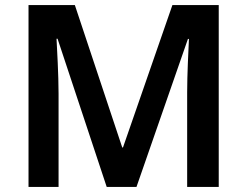

<svg xmlns="http://www.w3.org/2000/svg" viewBox="-20 -734 971 754"><path d="M399 0H516L718 -581H722C720 -540 715 -439 715 -372V0H839V-714H657L463 -155H460L274 -714H92V0H210V-366C210 -440 204 -542 202 -582H206Z"/></svg>

Font: Noto Sans Balinese SemiBold
Style: Regular
Weight: 600
Designer: Aditya Bayu, David Williams
Foundry: David Williams
Version: Version 2.005